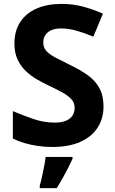

<svg xmlns="http://www.w3.org/2000/svg" viewBox="-20 -744 591 985"><path d="M511 -198Q511 -135 480 -88Q449 -41 390.5 -15.5Q332 10 248 10Q211 10 175.5 5Q140 0 107.5 -9.5Q75 -19 46 -33V-174Q97 -152 151.5 -133.5Q206 -115 260 -115Q297 -115 319.5 -125Q342 -135 352.5 -152Q363 -169 363 -191Q363 -218 344.5 -237Q326 -256 295 -272.5Q264 -289 224 -308Q199 -320 170 -336.5Q141 -353 114.5 -377.5Q88 -402 71 -437Q54 -472 54 -521Q54 -585 83.5 -630.5Q113 -676 167.5 -700Q222 -724 296 -724Q352 -724 402.5 -711Q453 -698 508 -674L459 -556Q410 -576 371 -587Q332 -598 291 -598Q263 -598 243 -589Q223 -580 212.5 -564Q202 -548 202 -526Q202 -501 217 -483.5Q232 -466 262 -450Q292 -434 337 -412Q392 -386 430.5 -358Q469 -330 490 -292Q511 -254 511 -198ZM352 71Q342 93 329.5 117.5Q317 142 302.5 168Q288 194 271 221H184V208Q190 188 195.5 162Q201 136 206.5 109Q212 82 214 61H352Z"/></svg>

Font: Noto Sans Telugu
Style: Regular
Weight: 400
Designer: Jelle Bosma - Monotype Design Team
Foundry: Monotype Imaging Inc.
Version: Version 2.003